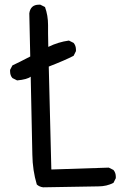

<svg xmlns="http://www.w3.org/2000/svg" viewBox="-20 -803 540 819"><path d="M164 -4Q148 -6 137 -16Q119 -76 118 -143Q117 -210 111 -476Q96 -464 53 -460L33 -470Q23 -481 23 -499V-505L33 -524Q59 -536 109 -562L105 -746Q110 -783 146 -783H152L172 -773Q185 -737 185 -696V-661L186 -603Q229 -624 274 -630L294 -620Q304 -608 304 -591V-585L294 -565Q260 -547 188 -519L199 -80L444 -88L464 -78Q474 -66 474 -49V-43L464 -23Q435 -8 399.5 -8Q364 -8 164 -4Z"/></svg>

Font: Xiaolai Mono SC
Style: Regular
Weight: 400
Monospace: yes
Designer: LXGW / Nozomi Seto
Version: Version 3.113;September 30, 2024